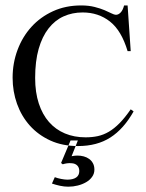

<svg xmlns="http://www.w3.org/2000/svg" viewBox="-20 -536 548 720"><path d="M481 -118.2Q443.8 -52.2 393.8 -20.3Q343.8 11.7 272.5 11.7Q214.4 11.7 168.9 -9Q123.5 -29.8 92 -64.9Q60.5 -100.1 43.9 -146.5Q27.3 -192.9 27.3 -244.6Q27.3 -299.3 45.7 -348.6Q64 -397.9 97.7 -435.1Q131.3 -472.2 178.7 -493.9Q226.1 -515.6 284.2 -515.6Q312.5 -515.6 334.5 -510Q356.4 -504.4 372.1 -497.8Q387.7 -491.2 398.2 -485.8Q408.7 -480.5 414.6 -480.5Q424.3 -480.5 432.6 -489.3Q440.9 -498 445.3 -515.6H458.5L470.2 -344.2H458.5Q435.5 -421.4 392.3 -455.3Q349.1 -489.3 290 -489.3Q251 -489.3 218.5 -474.6Q186 -460 162.1 -429.4Q138.2 -398.9 125 -352.8Q111.8 -306.6 111.8 -243.7Q111.8 -189.5 125.5 -147.9Q139.2 -106.4 163.8 -78.4Q188.5 -50.3 223.4 -35.6Q258.3 -21 300.8 -21Q325.7 -21 346.9 -25.6Q368.2 -30.3 388.2 -42Q408.2 -53.7 428.2 -74Q448.2 -94.2 470.2 -126ZM334 100.1Q334 86.4 328.6 76.4Q323.2 66.4 314.5 60.1Q305.7 53.7 294.2 50.5Q282.7 47.4 270.5 47.4Q259.8 47.4 248.5 49.8L272 -9.3H244.6L209 75.2L215.3 80.1Q222.7 77.6 231.4 76.4Q240.2 75.2 249.5 76.2Q262.2 77.1 269.8 84.7Q277.3 92.3 277.3 105.5Q277.3 121.6 265.6 129.6Q253.9 137.7 232.4 137.7Q223.1 137.7 209.2 135Q195.3 132.3 185.5 128.4L174.8 152.3Q189 157.2 204.8 160.6Q220.7 164.1 236.3 164.1Q254.4 164.1 271.7 159.7Q289.1 155.3 303 147.2Q316.9 139.2 325.4 127.2Q334 115.2 334 100.1Z"/></svg>

Font: Surma
Style: Regular
Weight: 400
Designer: Sue Lloyd-Williams
Foundry: Sylheti Translation And Research
Version: Version 3.000